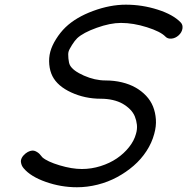

<svg xmlns="http://www.w3.org/2000/svg" viewBox="-20 -789 789 809"><path d="M274.7 -514.4Q287.1 -491 333.4 -470.5Q379.6 -450 424.8 -450Q461.4 -450 493.8 -442.1Q526.1 -434.3 551.3 -420Q576.4 -405.8 595.6 -385.5Q614.7 -365.2 624.8 -340.2Q634.8 -315.2 636.8 -286.1Q638.9 -257.1 629.9 -225.1Q619.9 -187.3 597.3 -152.6Q574.7 -117.9 543 -90.5Q511.2 -63 473.1 -42.5Q435.1 -22 391.5 -11Q347.9 0 304.2 0Q237.1 0 173.1 -22.5Q109.1 -44.9 79.6 -80.1Q75 -85.4 72.1 -91.7Q69.3 -97.9 68.2 -106.2Q67.1 -114.5 71.9 -123.9Q76.7 -133.3 87.4 -142.1Q97.2 -149.9 106.6 -152.7Q116 -155.5 122.8 -154.1Q129.6 -152.6 136.4 -148.3Q143.1 -144 146.9 -139.9Q150.6 -135.7 154.3 -131.2Q158 -126.7 158.4 -126.2Q179.4 -107.9 231.1 -92.4Q282.7 -76.9 325 -76.9Q365.2 -76.9 403.9 -89.1Q442.6 -101.3 472.5 -121.7Q502.4 -142.1 523.8 -169.1Q545.2 -196 553 -225.1Q558.8 -244.6 556.9 -263.2Q554.9 -281.7 548.2 -298.2Q541.5 -314.7 527.8 -328.4Q514.2 -342 496.5 -352.1Q478.8 -362.1 455.1 -367.6Q431.4 -373 404.3 -373Q337.9 -373 280.2 -399.5Q222.4 -426 200.9 -468.3Q190.2 -489.5 187.6 -517.2Q185.1 -544.9 191.9 -571Q198.7 -596.4 216.4 -624.6Q234.1 -652.8 256.1 -674.1Q300.3 -716.3 372.1 -742.8Q443.8 -769.3 510.3 -769.3Q579.1 -769.3 644.5 -748.4Q710 -727.5 741.7 -694.1Q751.2 -684.1 748.7 -668.2Q746.1 -652.3 732.7 -640.1Q719.2 -627.9 702.9 -626.3Q686.5 -624.8 677 -634.8Q656.7 -656 599.2 -674.2Q541.7 -692.4 489.7 -692.4Q444.6 -692.4 387.5 -671.9Q330.3 -651.4 305.2 -627.9Q295.7 -618.9 283.4 -599.6Q271.2 -580.3 268.8 -571Q266.4 -562.3 268.2 -542.8Q270 -523.4 274.7 -514.4Z"/></svg>

Font: Tecnico
Style: GruesoInclinado
Weight: 700
Italic angle: -15°
Version: Version 1.3